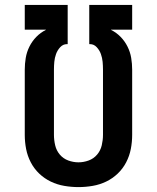

<svg xmlns="http://www.w3.org/2000/svg" viewBox="-20 -755 640 783"><path d="M300 8Q271 8 242 3Q213 -2 187 -14.5Q161 -27 140 -47Q119 -67 105.5 -93Q92 -119 86.5 -147.5Q81 -176 81 -205V-471Q81 -495 85 -519Q89 -543 100 -565Q111 -587 128 -604.5Q145 -622 167 -633V-634H81V-735H256V-575H253Q237 -575 225.5 -562.5Q214 -550 208.5 -534.5Q203 -519 201.5 -503Q200 -487 200 -471V-205Q200 -184 205 -162.5Q210 -141 224 -124.5Q238 -108 258.5 -100.5Q279 -93 300 -93Q321 -93 341.5 -100.5Q362 -108 376 -124.5Q390 -141 395 -162.5Q400 -184 400 -205V-471Q400 -487 398.5 -503Q397 -519 391.5 -534.5Q386 -550 374.5 -562.5Q363 -575 347 -575H344V-735H519V-634H433V-633Q455 -622 472 -604.5Q489 -587 500 -565Q511 -543 515 -519Q519 -495 519 -471V-205Q519 -176 513.5 -147.5Q508 -119 494.5 -93Q481 -67 460 -47Q439 -27 413 -14.5Q387 -2 358 3Q329 8 300 8Z"/></svg>

Font: Iosevka Custom Extended
Style: Bold
Weight: 700
Width: 7
Monospace: yes
Designer: Belleve Invis
Foundry: Belleve Invis
Version: Version 11.2.4; ttfautohint (v1.8.4)